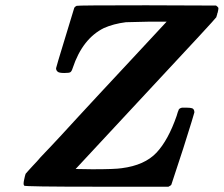

<svg xmlns="http://www.w3.org/2000/svg" viewBox="-20 -706 846 726"><path d="M708 -296Q715 -292 715 -281Q715 -278 673 -145Q629 -10 628 -8Q627 -5 617 0H348Q72 0 71 -4V-5Q67 -9 72 -30Q73 -34 74 -39Q75 -44 76 -46Q77 -48 77 -49L84 -57Q86 -59 92.5 -66.5Q99 -74 104 -79Q109 -84 119.5 -95.5Q130 -107 133 -111Q138 -116 150.5 -129.5Q163 -143 171 -151L213 -196Q227 -212 275 -263.5Q323 -315 356 -351Q477 -481 478 -482L610 -624H540Q458 -622 456 -622Q409 -616 373 -600Q292 -560 255 -449Q251 -436 246 -433Q242 -430 223 -430Q203 -430 198 -435Q192 -440 192 -448Q192 -451 226 -562Q254 -654 261 -677Q265 -682 270 -684Q274 -686 534 -686L797 -685Q804 -680 806 -676Q806 -670 803 -658Q802 -657 801.5 -654.5Q801 -652 801 -651Q799 -645 799 -645L798 -641Q797 -637 531 -352L266 -67L329 -66Q415 -66 440 -70Q527 -81 572 -129Q616 -176 648 -268Q650 -274 651 -278Q653 -285 654 -286L656 -292L660 -296Q662 -297 665 -298Q667 -299 673 -299H684Q700 -299 708 -296Z"/></svg>

Font: KaTeX_Math
Style: Bold Italic
Weight: 700
Version: Version